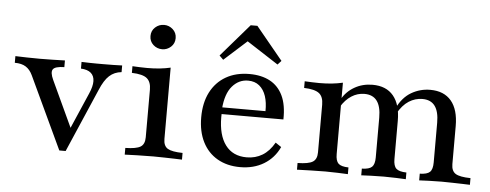

<svg xmlns="http://www.w3.org/2000/svg" viewBox="-47 -773 2299 900"><g transform="rotate(5 1103.0 -322.5)"><path d="M256.5 7.3 96.8 -333.1Q84.7 -358.9 64.9 -371.4Q45.2 -383.9 12.9 -383.9V-415.3Q40.3 -414.5 66.9 -413.7Q93.5 -412.9 128.2 -412.9Q159.7 -412.9 189.1 -413.7Q218.5 -414.5 246 -415.3V-383.9Q202.4 -383.1 192.7 -368.5Q183.1 -354 199.2 -319.4L306.5 -88.7L291.1 -83.1L372.6 -271Q387.9 -305.6 387.5 -330.2Q387.1 -354.8 371.4 -368.5Q355.6 -382.3 324.2 -383.9V-415.3Q346 -414.5 362.9 -414.1Q379.8 -413.7 395.2 -413.7Q410.5 -413.7 427.4 -413.7Q452.4 -413.7 475 -414.1Q497.6 -414.5 515.3 -415.3V-383.9Q481.5 -380.6 458.1 -359.3Q434.7 -337.9 415.3 -291.1L286.3 7.3Z M563.7 0V-31.5Q614.5 -32.3 634.7 -44.4Q654.8 -56.5 654.8 -89.5V-313.7Q654.8 -350 635.1 -366.5Q615.3 -383.1 563.7 -384.7V-416.1Q579 -415.3 596.8 -414.5Q614.5 -413.7 633.1 -413.7Q663.7 -413.7 691.5 -416.5Q719.4 -419.4 742.7 -425V-89.5Q742.7 -56.5 762.9 -44.4Q783.1 -32.3 833.1 -31.5V0Q821 -0.8 798.8 -1.2Q776.6 -1.6 750.4 -2.4Q724.2 -3.2 698.4 -3.2Q660.5 -3.2 621.8 -2Q583.1 -0.8 563.7 0ZM695.2 -507.3Q671 -507.3 653.2 -523.4Q635.5 -539.5 635.5 -564.5Q635.5 -589.5 653.2 -605.6Q671 -621.8 695.2 -621.8Q718.5 -621.8 736.3 -605.6Q754 -589.5 754 -564.5Q754 -539.5 736.3 -523.4Q718.5 -507.3 695.2 -507.3Z M1107.3 11.3Q1046 11.3 1000.4 -14.9Q954.8 -41.1 930.2 -89.9Q905.6 -138.7 905.6 -205.6Q905.6 -274.2 931 -323.8Q956.5 -373.4 1003.2 -400.4Q1050 -427.4 1113.7 -427.4Q1170.2 -427.4 1210.1 -406Q1250 -384.7 1271 -341.1Q1291.9 -297.6 1290.3 -229H965.3L963.7 -260.5H1203.2Q1204 -300.8 1194 -331Q1183.9 -361.3 1162.9 -378.6Q1141.9 -396 1109.7 -396Q1066.1 -396 1035.5 -360.5Q1004.8 -325 999.2 -253.2L1000.8 -250.8Q1000 -242.7 999.6 -233.9Q999.2 -225 999.2 -214.5Q999.2 -129.8 1033.9 -83.5Q1068.5 -37.1 1133.9 -37.1Q1175 -37.1 1207.7 -56.9Q1240.3 -76.6 1263.7 -117.7L1291.1 -99.2Q1266.9 -46.8 1219 -17.7Q1171 11.3 1107.3 11.3ZM984.7 -483.1 966.1 -501.6 1099.2 -655.6H1130.6L1257.3 -501.6L1240.3 -483.1L1071 -592.7L1114.5 -600Z M1949.2 0V-31.5Q1983.9 -32.3 1996.8 -44.8Q2009.7 -57.3 2009.7 -89.5V-276.6Q2009.7 -329 1990.3 -355.2Q1971 -381.5 1931.5 -381.5Q1897.6 -381.5 1867.7 -362.5Q1837.9 -343.5 1814.5 -301.6L1808.9 -326.6Q1834.7 -379.8 1875.8 -403.6Q1916.9 -427.4 1964.5 -427.4Q2029 -427.4 2063.3 -386.7Q2097.6 -346 2097.6 -268.5V-89.5Q2097.6 -57.3 2117.3 -44.8Q2137.1 -32.3 2187.9 -31.5V0Q2175.8 -0.8 2153.6 -1.2Q2131.5 -1.6 2105.6 -2.4Q2079.8 -3.2 2054.8 -3.2Q2024.2 -3.2 1994.4 -2Q1964.5 -0.8 1949.2 0ZM1374.2 0V-31.5Q1425.8 -32.3 1445.6 -44.8Q1465.3 -57.3 1465.3 -89.5V-313.7Q1465.3 -351.6 1444.8 -367.3Q1424.2 -383.1 1374.2 -384.7V-416.1Q1390.3 -415.3 1407.7 -414.5Q1425 -413.7 1443.5 -413.7Q1475 -413.7 1502 -416.5Q1529 -419.4 1553.2 -425V-89.5Q1553.2 -57.3 1566.1 -44.8Q1579 -32.3 1613.7 -31.5V0Q1593.5 -0.8 1565.7 -2Q1537.9 -3.2 1508.1 -3.2Q1474.2 -3.2 1437.9 -2Q1401.6 -0.8 1374.2 0ZM1676.6 0V-31.5Q1711.3 -32.3 1724.2 -44.8Q1737.1 -57.3 1737.1 -89.5V-276.6Q1737.1 -329 1717.7 -355.2Q1698.4 -381.5 1658.9 -381.5Q1625.8 -381.5 1597.6 -363.3Q1569.4 -345.2 1548.4 -310.5L1549.2 -346Q1570.2 -383.9 1608.1 -405.6Q1646 -427.4 1692.7 -427.4Q1757.3 -427.4 1791.1 -386.7Q1825 -346 1825 -269.4V-89.5Q1825 -57.3 1838.3 -44.8Q1851.6 -32.3 1886.3 -31.5V0Q1871.8 -0.8 1841.5 -2Q1811.3 -3.2 1782.3 -3.2Q1751.6 -3.2 1721.8 -2Q1691.9 -0.8 1676.6 0Z"/></g></svg>

Font: Playfair 12pt Medium
Style: Regular
Weight: 500
Designer: Claus Eggers Sørensen
Foundry: Claus Eggers Sørensen
Version: Version 2.000;gftools[0.9.28]